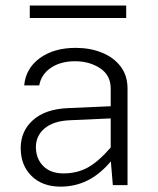

<svg xmlns="http://www.w3.org/2000/svg" viewBox="-20 -677 579 702"><path d="M446.3 -353V0H392.6L385.3 -86.9Q344.7 -39.1 299.3 -16.8Q253.9 5.4 201.7 5.4Q134.8 5.4 95.2 -33.7Q55.7 -72.8 55.7 -135.7Q55.7 -197.8 100.8 -238Q146 -278.3 228.5 -281.7L384.8 -288.6V-353Q384.8 -401.9 345.9 -427.5Q307.1 -453.1 254.4 -453.1Q201.7 -453.1 166 -429Q130.4 -404.8 123.5 -364.7H68.4Q74.2 -427.2 125.7 -464.6Q177.2 -502 256.8 -502Q309.6 -502 352.5 -484.6Q395.5 -467.3 420.9 -434.1Q446.3 -400.9 446.3 -353ZM111.3 -139.6Q111.3 -96.7 138.2 -69.8Q165 -43 211.9 -43Q262.2 -43 301.3 -64.7Q340.3 -86.4 384.8 -137.7V-244.1L233.9 -237.3Q174.8 -234.4 143.1 -207.5Q111.3 -180.7 111.3 -139.6ZM441.4 -656.7V-611.3H88.9V-656.7Z"/></svg>

Font: Estedad-FD Light
Style: Regular
Weight: 300
Designer: Amin Abedi
Version: Version 7.3